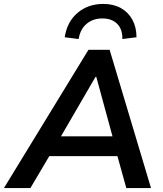

<svg xmlns="http://www.w3.org/2000/svg" viewBox="-60 -959 830 979"><path d="M-40 0 391 -705H499L710 0H584L529 -198L576 -163H153L212 -198L95 0ZM427 -567 233 -233 212 -264H548L522 -233L431 -567ZM341 -760 270 -769Q282 -848 335.5 -893.5Q389 -939 467 -939Q518 -939 556 -918Q594 -897 615 -858.5Q636 -820 636 -769L564 -760Q565 -810 537.5 -837.5Q510 -865 462 -865Q414 -865 381.5 -837.5Q349 -810 341 -760Z"/></svg>

Font: Mulish ExtraLight
Style: Italic
Weight: 200
Italic angle: -9°
Designer: Vernon Adams
Foundry: Vernon Adams
Version: Version 3.603